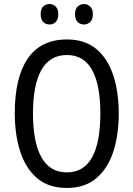

<svg xmlns="http://www.w3.org/2000/svg" viewBox="-20 -919 659 949"><path d="M567 -358Q567 -253 540 -169.5Q513 -86 456 -38Q399 10 311 10Q219 10 162.5 -39Q106 -88 79.5 -171.5Q53 -255 53 -359Q53 -536 117.5 -630Q182 -724 311 -724Q400 -724 456.5 -676.5Q513 -629 540 -546Q567 -463 567 -358ZM143 -358Q143 -217 184.5 -142Q226 -67 310 -67Q394 -67 435 -141Q476 -215 476 -358Q476 -500 435 -573.5Q394 -647 311 -647Q226 -647 184.5 -573Q143 -499 143 -358ZM181 -849Q181 -875 193.5 -887Q206 -899 225 -899Q243 -899 255.5 -886.5Q268 -874 268 -849Q268 -823 255.5 -810.5Q243 -798 225 -798Q206 -798 193.5 -810.5Q181 -823 181 -849ZM351 -849Q351 -875 364 -887Q377 -899 395 -899Q413 -899 426 -886.5Q439 -874 439 -849Q439 -823 426 -810.5Q413 -798 395 -798Q376 -798 363.5 -810.5Q351 -823 351 -849Z"/></svg>

Font: Noto Sans Hebrew Condensed
Style: Regular
Weight: 400
Width: 3
Designer: Monotype Design Team
Foundry: Monotype Imaging Inc.
Version: Version 2.004; ttfautohint (v1.8.4.7-5d5b)